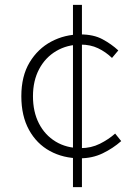

<svg xmlns="http://www.w3.org/2000/svg" viewBox="-20 -741 568 792"><path d="M310 -88Q241 -88 186 -118Q131 -148 99.5 -205.5Q68 -263 68 -344Q68 -427 102 -483.5Q136 -540 191.5 -569.5Q247 -599 312 -599Q366 -599 403 -579Q440 -559 468 -533L442 -502Q416 -527 384.5 -542Q353 -557 313 -557Q257 -557 212 -530.5Q167 -504 141.5 -456Q116 -408 116 -344Q116 -280 140.5 -232Q165 -184 209.5 -157Q254 -130 313 -130Q356 -130 392 -148Q428 -166 455 -190L480 -159Q446 -129 403.5 -108.5Q361 -88 310 -88ZM281 31V-721H318V31Z"/></svg>

Font: Noto Sans JP ExtraLight
Style: Regular
Weight: 250
Designer: Ryoko NISHIZUKA  (kana, bopomofo & ideographs); Paul D. Hunt (Latin, Greek & Cyrillic); Sandoll Communications , Soo-you
Foundry: Adobe
Version: Version 2.004-H2;hotconv 1.0.118;makeotfexe 2.5.65603